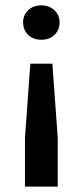

<svg xmlns="http://www.w3.org/2000/svg" viewBox="-20 -513 308 715"><path d="M73 182V0L93 -276H175L195 0V182ZM134 -365Q103 -365 84.5 -383.5Q66 -402 66 -430Q66 -456 84.5 -474.5Q103 -493 134 -493Q164 -493 183 -474.5Q202 -456 202 -430Q202 -402 183.5 -383.5Q165 -365 134 -365Z"/></svg>

Font: Gantari SemiBold
Style: Regular
Weight: 600
Designer: Anugrah Pasau
Foundry: Lafontype
Version: Version 1.000; ttfautohint (v1.8.3)